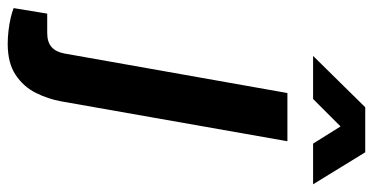

<svg xmlns="http://www.w3.org/2000/svg" viewBox="-352 -514 945 486"><g transform="rotate(90 120.0 -270.5)"><path d="M-13 182Q-28 182 -45.5 180Q-63 178 -78 174.5Q-93 171 -103 167L-89 82H-40Q-17 82 -4.5 71Q8 60 12 38L112 -526H234L133 47Q127 80 111.5 111Q96 142 66 162Q36 182 -13 182ZM18 -591 148 -723H262L343 -591H240L175 -695H231L127 -591Z"/></g></svg>

Font: Archivo SemiBold SemiBold
Style: Italic
Weight: 600
Italic angle: -10°
Version: Version 2.001